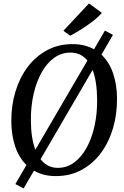

<svg xmlns="http://www.w3.org/2000/svg" viewBox="-20 -1008 716 1110"><path d="M116.5 81.5 69 56 133 -54Q89 -97 67.5 -162.2Q46 -227.5 45.5 -304Q44.5 -396.5 69 -477.8Q93.5 -559 140 -620.8Q186.5 -682.5 252.2 -717.8Q318 -753 400 -753Q436 -753 467 -745.2Q498 -737.5 523.5 -723L586.5 -831L633 -806.5L566.5 -692Q612 -649 634 -583.2Q656 -517.5 656.5 -441.5Q657.5 -349 633.5 -267.2Q609.5 -185.5 563.2 -123.2Q517 -61 451.2 -25.5Q385.5 10 303 10Q265.5 10 234 2Q202.5 -6 176.5 -21.5ZM158.5 -311Q159 -209.5 184.5 -142.5L485.5 -658Q448 -704 387.5 -704Q336 -704 293.5 -673.8Q251 -643.5 220.8 -589.5Q190.5 -535.5 174.2 -464.2Q158 -393 158.5 -311ZM314.5 -37.5Q366 -37.5 408.2 -68.2Q450.5 -99 480.5 -153.5Q510.5 -208 526.5 -279.8Q542.5 -351.5 541.5 -433.5Q540.5 -538 515.5 -604L214.5 -87.5Q253.5 -37.5 314.5 -37.5ZM346.5 -830 494.5 -988 569 -933.5Q546 -907.5 513.2 -882.5Q480.5 -857.5 446.5 -836.5Q412.5 -815.5 386 -801.5Z"/></svg>

Font: Merriweather Text Regular
Style: Italic
Weight: 400
Italic angle: -7.8°
Designer: Eben Sorkin
Foundry: Eben Sorkin
Version: Version 2.100; ttfautohint (v1.7.19-72a1) -l 8 -r 50 -G 200 